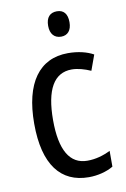

<svg xmlns="http://www.w3.org/2000/svg" viewBox="-85 -789 557 850"><g transform="rotate(-10 193.5 -364.0)"><path d="M232 -738C201 -738 183 -719 183 -681C183 -644 202 -624 232 -624C261 -624 279 -644 279 -681C279 -719 262 -738 232 -738ZM245 10C284 10 325 0 355 -18V-89C323 -73 288 -63 251 -63C172 -63 132 -131 132 -266C132 -403 172 -473 252 -473C279 -473 310 -464 337 -452L362 -521C333 -537 294 -547 248 -547C119 -547 47 -448 47 -265C47 -80 119 10 245 10Z"/></g></svg>

Font: Noto Sans Gujarati UI Condensed
Style: Regular
Weight: 400
Width: 3
Designer: Jelle Bosma - Monotype Design Team, Universal Thirst
Foundry: Monotype Imaging Inc.
Version: Version 2.106